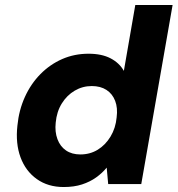

<svg xmlns="http://www.w3.org/2000/svg" viewBox="-20 -740 714 772"><path d="M236 12Q173 12 128 -20Q83 -52 62.5 -107.5Q42 -163 50 -235Q56 -297 80 -350Q104 -403 142.5 -442Q181 -481 230 -502.5Q279 -524 336 -524Q389 -524 424.5 -505.5Q460 -487 478 -455L524 -720H674L548 0H415L409 -66Q391 -44 366.5 -26.5Q342 -9 310 1.5Q278 12 236 12ZM303 -119Q342 -119 373 -138Q404 -157 424.5 -191Q445 -225 449 -268Q454 -306 443 -334.5Q432 -363 408 -378.5Q384 -394 349 -394Q312 -394 280.5 -375.5Q249 -357 228.5 -324Q208 -291 204 -247Q200 -210 211 -180.5Q222 -151 245.5 -135Q269 -119 303 -119Z"/></svg>

Font: DM Sans 12pt Black
Style: Italic
Weight: 900
Italic angle: -10°
Version: Version 4.004;gftools[0.9.30]